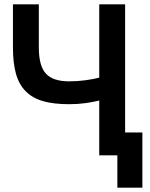

<svg xmlns="http://www.w3.org/2000/svg" viewBox="-20 -720 695 890"><path d="M440 -254Q412 -247 376.5 -242Q341 -237 300 -237Q229 -237 180 -251Q131 -265 99.5 -296.5Q68 -328 54 -378Q40 -428 40 -500V-700H160V-500Q160 -414 193 -378.5Q226 -343 300 -343Q340 -343 376 -348Q412 -353 440 -360V-700H560V-106H640V150H524V0H440Z"/></svg>

Font: PT Root UI Web Bold
Style: Regular
Weight: 700
Designer: Vitaly Kuzmin
Foundry: ParaType Ltd.
Version: Version 1.000W